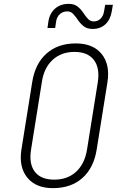

<svg xmlns="http://www.w3.org/2000/svg" viewBox="-20 -965 640 995"><path d="M254 10Q166 10 121.5 -44.5Q77 -99 91 -190L147 -540Q162 -635 221 -687.5Q280 -740 373 -740Q462 -740 506.5 -685.5Q551 -631 537 -540L481 -190Q466 -95 407 -42.5Q348 10 254 10ZM261 -34Q330 -34 374.5 -75Q419 -116 431 -190L487 -540Q498 -614 466 -655Q434 -696 366 -696Q298 -696 253 -655Q208 -614 197 -540L141 -190Q129 -116 160.5 -75Q192 -34 261 -34ZM460 -815Q432 -815 414.5 -828.5Q397 -842 384.5 -860.5Q372 -879 359.5 -892.5Q347 -906 329 -906Q306 -906 290.5 -892Q275 -878 271 -855L266 -820H226L231 -855Q238 -897 266 -921Q294 -945 336 -945Q364 -945 381.5 -931.5Q399 -918 411 -899.5Q423 -881 435.5 -867.5Q448 -854 466 -854Q487 -854 501 -868Q515 -882 519 -905L525 -940H565L559 -905Q552 -863 526 -839Q500 -815 460 -815Z"/></svg>

Font: JetBrains Mono Thin
Style: Italic
Weight: 100
Italic angle: -9°
Monospace: yes
Designer: Philipp Nurullin, Konstantin Bulenkov
Foundry: JetBrains
Version: Version 2.305; ttfautohint (v1.8.4.7-5d5b)